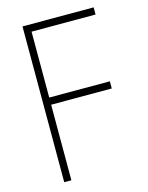

<svg xmlns="http://www.w3.org/2000/svg" viewBox="-113 -811 678 881"><g transform="rotate(-15 226.5 -370.0)"><path d="M81 -740H419V-706H115V-393H403V-359H115V0H81Z"/></g></svg>

Font: Encode Sans Compressed
Style: Thin
Weight: 100
Designer: Pablo Impallari, Andres Torresi
Foundry: Pablo Impallari, Andres Torresi
Version: Version 1.000; ttfautohint (v1.00) -l 8 -r 50 -G 200 -x 14 -